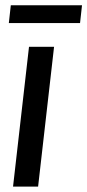

<svg xmlns="http://www.w3.org/2000/svg" viewBox="-20 -691 324 711"><path d="M87.4 -517.6H180.2L121.1 0H28.3ZM20 -671.4H283.7L276.4 -605.5H12.7Z"/></svg>

Font: Proza Libre
Style: Italic
Weight: 400
Designer: Jasper de Waard
Foundry: Jasper de Waard
Version: Version 1.000; ttfautohint (v1.4.1.8-43bc)